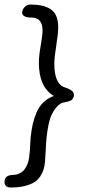

<svg xmlns="http://www.w3.org/2000/svg" viewBox="-22 -770 418 844"><path d="M303.2 -351.1Q302.7 -344.7 299.8 -339.6Q296.9 -334.5 293.9 -331.5Q291 -328.6 284.2 -326.2Q277.3 -323.7 273.9 -322.8Q270.5 -321.8 261.2 -320.1Q252 -318.4 250 -317.9Q231.9 -308.1 218.5 -288.8Q205.1 -269.5 198.2 -248.3Q191.4 -227.1 187 -198.2Q182.6 -169.4 181.2 -147.7Q179.7 -126 178.2 -98.1Q176.8 -70.3 175.8 -58.1Q173.8 -39.6 169.4 -24.7Q165 -9.8 154.8 5.6Q144.5 21 128.7 31Q112.8 41 86.7 47.6Q60.5 54.2 25.9 54.2Q-2 54.2 -2 29.8V24.9Q1 0.5 33.2 -1Q50.8 -1.5 64.2 -7.8Q77.6 -14.2 85.7 -25.4Q93.8 -36.6 98.9 -49.1Q104 -61.5 106.2 -78.9Q108.4 -96.2 109.4 -109.4Q110.4 -122.6 111.1 -140.1Q111.8 -157.7 112.8 -167Q116.2 -198.7 121.8 -223.6Q127.4 -248.5 138.4 -274.9Q149.4 -301.3 168.7 -320.1Q188 -338.9 214.8 -348.1Q148.9 -386.7 148.9 -494.1Q148.9 -523.9 157 -569.8Q165 -615.7 165 -636.2Q165 -692.9 115.2 -692.9Q75.2 -692.9 75.2 -715.8Q76.7 -729.5 86.9 -739.7Q97.2 -750 109.9 -750Q138.7 -750 159.4 -745.8Q180.2 -741.7 198 -731.2Q215.8 -720.7 224.9 -700.4Q233.9 -680.2 233.9 -649.9Q233.9 -622.1 225.3 -569.8Q216.8 -517.6 216.8 -491.2Q216.8 -406.2 256.8 -388.2Q258.8 -387.2 264.6 -385.3Q270.5 -383.3 272.9 -382.3Q275.4 -381.3 280.5 -379.2Q285.6 -377 288.1 -375.2Q290.5 -373.5 293.9 -370.8Q297.4 -368.2 299.1 -365.5Q300.8 -362.8 302 -359.1Q303.2 -355.5 303.2 -351.1Z"/></svg>

Font: BPreplay
Style: Italic
Weight: 400
Italic angle: -6°
Designer: Magenta/George Triantafyllakos
Foundry: Magenta/George Triantafyllakos
Version: Version 1.00